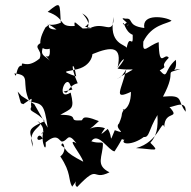

<svg xmlns="http://www.w3.org/2000/svg" viewBox="-20 -619 756 761"><path d="M232 -256C254 -239 244 -278 288 -289C254 -365 272 -383 282 -316C216 -339 244 -334 272 -342C353 -353 348 -421 345 -404C425 -437 465 -436 446 -351C459 -383 495 -408 446 -347C518 -335 533 -363 445 -307C453 -315 456 -303 481 -345C462 -262 426 -221 499 -255C499 -175 451 -179 472 -187C455 -157 471 -176 452 -130C429 -110 492 -83 435 -103C410 -44 429 -76 407 -108C371 -77 381 -88 396 -111C337 -131 306 -76 372 -139C290 -172 317 -138 298 -142C244 -138 303 -164 219 -164C263 -190 277 -184 260 -252C199 -215 241 -332 259 -281L267 -264ZM50 -256C67 -196 59 -214 72 -206C124 -241 98 -229 104 -195C92 -174 123 -180 157 -139C73 -102 105 -100 111 -37C79 -111 171 -120 128 -139C179 -101 126 -67 153 -101C137 -56 172 9 158 -76C102 -34 139 -127 155 -49C209 -99 214 -58 226 -58C250 -60 247 -99 283 -51C239 -78 304 -4 310 22C225 -22 252 -23 223 -43C228 -68 250 -22 219 1C264 68 249 92 266 121C315 55 261 110 286 122C376 27 341 100 414 64C356 35 388 2 388 -50C384 -59 371 -49 342 -59C368 -99 411 -21 434 -19C478 -87 454 -64 473 -65C456 -47 503 -41 550 -76C573 -74 567 -101 604 -163C607 -113 601 -81 576 -53C616 -14 594 -28 519 -32C610 -55 622 -152 631 -115C632 -187 701 -141 648 -199C648 -180 719 -235 716 -176C680 -221 712 -244 626 -236C687 -350 622 -324 695 -345C639 -343 685 -321 677 -382C629 -342 648 -301 613 -340C655 -363 606 -346 649 -390C632 -415 611 -340 609 -452C564 -437 544 -399 548 -454C582 -523 643 -524 660 -537C636 -553 541 -567 552 -508C480 -517 512 -548 478 -545C441 -554 503 -523 485 -517C514 -572 472 -507 467 -526C472 -537 474 -494 506 -481C508 -420 494 -491 482 -429C480 -443 407 -443 431 -552C428 -473 394 -539 334 -506C309 -506 356 -512 306 -566C338 -548 338 -525 317 -513C356 -504 349 -509 308 -506C281 -526 272 -543 276 -516C207 -511 245 -546 169 -572C223 -616 216 -608 221 -529C163 -504 143 -548 204 -502C147 -502 194 -538 160 -510C117 -433 152 -418 177 -426C184 -357 132 -434 183 -372C158 -405 126 -392 164 -459C92 -431 154 -428 137 -387C83 -342 63 -383 67 -359C41 -361 48 -297 37 -328C107 -321 61 -293 97 -217C147 -206 155 -211 169 -113L116 -206L65 -239Z"/></svg>

Font: Hussar Lance
Style: Regular
Weight: 700
Foundry: Cannot Into Space Fonts, PlusOne Fonts
Version: Version 2.27